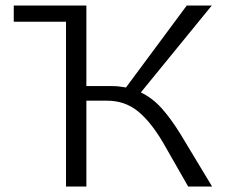

<svg xmlns="http://www.w3.org/2000/svg" viewBox="-20 -678 830 698"><path d="M751 0H664L572 -161Q527 -237 480 -274.5Q433 -312 369 -312H294V0H220V-599H30V-658H294V-365H389Q411 -365 438 -360L659 -658H750L492 -342Q534 -322 568 -284Q602 -246 637 -189Z"/></svg>

Font: Ysabeau SC
Style: Regular
Weight: 400
Designer: Christian Thalmann (Catharsis Fonts)
Version: Version 0.003